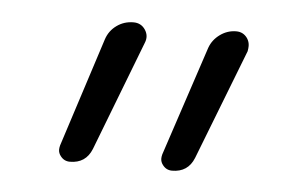

<svg xmlns="http://www.w3.org/2000/svg" viewBox="-31 -584 481 318"><g transform="rotate(5 209.0 -425.5)"><path d="M130.9 -330.1Q121.1 -305.7 94.7 -305.7Q85 -305.7 79.1 -313.5Q75.2 -318.4 75.2 -324.2Q75.2 -327.1 76.2 -331.1L134.8 -512.7Q139.6 -527.3 151.9 -536.1Q164.1 -544.9 179.7 -544.9Q192.4 -544.9 199.2 -534.7Q206.1 -524.4 201.2 -512.7ZM300.8 -330.1Q291 -305.7 264.6 -305.7Q254.9 -305.7 249 -313.5Q245.1 -318.4 245.1 -324.2Q245.1 -327.1 246.1 -331.1L306.6 -513.7Q311.5 -527.3 323.7 -536.1Q335.9 -544.9 350.6 -544.9Q362.3 -544.9 369.1 -535.2Q373 -529.3 373 -522.5Q373 -518.6 372.1 -513.7Z"/></g></svg>

Font: irohamaru Light
Style: Regular
Weight: 200
Designer: [Source Han Sans]
Ryoko NISHIZUKA  (kana & ideographs); Paul D. Hunt (Latin, Greek & Cyrillic); Wenlong ZHANG  (bopomofo
Version: Version 1.01